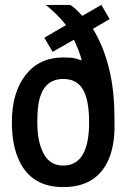

<svg xmlns="http://www.w3.org/2000/svg" viewBox="-20 -760 536 789"><path d="M135.7 -314.5Q133.3 -289.6 133.3 -259.5Q133.3 -229.5 136.5 -204.6Q139.6 -179.7 147.5 -156.2Q155.3 -132.8 167 -116.2Q192.9 -79.6 239.7 -79.6Q346.2 -79.6 346.2 -257.3Q346.2 -359.4 314.9 -401.4Q289.6 -435.5 239.7 -435.5Q147.9 -435.5 135.7 -314.5ZM28.8 -257.8Q28.8 -379.9 85.2 -451.9Q141.6 -523.9 239.7 -523.9Q275.4 -523.9 289.6 -520Q303.7 -516.1 315.9 -511.7Q314 -523.4 301.8 -555.2Q289.6 -586.9 283.7 -596.7L196.3 -546.9L162.1 -605L251 -656.7Q231.4 -682.6 203.4 -709Q175.3 -735.4 167.5 -739.7H268.6Q286.1 -730.5 317.9 -694.8L396.5 -739.7L430.7 -681.6L361.8 -641.6Q443.4 -507.3 449.7 -312.5Q450.7 -283.7 450.7 -241.7Q450.7 -199.7 443.6 -161.9Q436.5 -124 420.4 -92Q404.3 -60.1 379.9 -38.1Q328.6 8.8 239.7 8.8Q110.4 8.8 59.6 -98.1Q28.8 -162.1 28.8 -257.8Z"/></svg>

Font: News Cycle
Style: Bold
Weight: 700
Version: Version 0.5.1